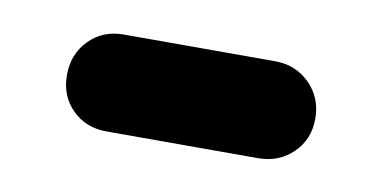

<svg xmlns="http://www.w3.org/2000/svg" viewBox="-31 -399 469 236"><g transform="rotate(10 204.0 -280.5)"><path d="M49 -280Q49 -306 66 -323.5Q83 -341 109 -341H298Q324 -341 341.5 -323.5Q359 -306 359 -280Q359 -254 341.5 -237Q324 -220 298 -220H109Q83 -220 66 -237Q49 -254 49 -280Z"/></g></svg>

Font: Varela Round Precious
Style: Bold
Weight: 700
Version: Version 1.000